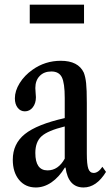

<svg xmlns="http://www.w3.org/2000/svg" viewBox="-20 -796 476 826"><path d="M134 10.5Q89 10.5 62 -22.2Q35 -55 35 -109Q35 -177.5 87 -219.2Q139 -261 258.5 -288V-374.5Q258.5 -439 246 -463.8Q233.5 -488.5 201 -488.5Q169.5 -488.5 150.8 -469.2Q132 -450 132 -417Q132 -407 133.2 -397Q134.5 -387 134.5 -378Q134.5 -351.5 121 -334.2Q107.5 -317 87 -317Q68 -317 56 -332.5Q44 -348 44 -373Q44 -405 64.5 -438.2Q85 -471.5 120 -496Q174 -534.5 241.5 -534.5Q316.5 -534.5 340.5 -483.5Q347.5 -465.5 350.5 -438.5Q353.5 -411.5 353.5 -352.5V-135.5Q353.5 -88.5 360 -70.2Q366.5 -52 383 -52Q402.5 -52 420.5 -78.5L436 -56.5Q395 10.5 339.5 10.5Q273.5 10.5 262 -75H259Q234 -34 201.8 -11.8Q169.5 10.5 134 10.5ZM184.5 -63Q230.5 -63 258.5 -113.5V-252Q185.5 -234 158.8 -209.8Q132 -185.5 132 -138Q132 -63 184.5 -63ZM108 -695V-776H341.5V-695Z"/></svg>

Font: Libre Caslon Condensed Medium
Style: Regular
Weight: 500
Designer: Pablo Impallari, Rodrigo Fuenzalida, Katja Schimmel, Ertekin Erdin
Foundry: Pablo Impallari, Rodrigo Fuenzalida
Version: Version 2.000; ttfautohint (v1.8.4.7-5d5b);gftools[0.9.33]